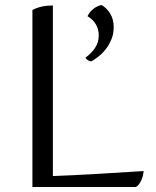

<svg xmlns="http://www.w3.org/2000/svg" viewBox="-20 -743 624 770"><path d="M192 -37Q273 -40 360 -45Q447 -50 556 -57Q554 -34 545 -16.5Q536 1 525 7H110V-703Q144 -721 192 -721ZM436 -634Q436 -607 426.5 -584.5Q417 -562 403.5 -545Q390 -528 374.5 -516Q359 -504 347 -497Q340 -497 332.5 -501.5Q325 -506 323 -512Q343 -526 359.5 -548.5Q376 -571 376 -601Q376 -625 365 -644.5Q354 -664 331 -678Q339 -695 354 -707Q369 -719 387 -723Q407 -712 421.5 -689Q436 -666 436 -634Z"/></svg>

Font: Gotu
Style: Regular
Weight: 400
Designer: Sarang Kulkarni & Kailash Malviya
Foundry: Ek Type
Version: Version 2.320;hotconv 1.0.109;makeotfexe 2.5.65596; ttfautoh